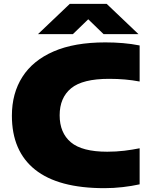

<svg xmlns="http://www.w3.org/2000/svg" viewBox="-20 -971 784 1001"><path d="M524 10Q284 10 163 -86.5Q42 -183 42 -368Q42 -484.5 96.8 -570.2Q151.5 -656 259.8 -703Q368 -750 529 -750Q576.5 -750 621 -746.2Q665.5 -742.5 708 -734V-546Q671.5 -553 632 -556.5Q592.5 -560 549 -560Q410.5 -560 350.8 -510.8Q291 -461.5 291 -370Q291 -278.5 349.5 -229.2Q408 -180 539 -180Q585.5 -180 628.5 -185.2Q671.5 -190.5 708 -198V-10Q667.5 -1 619.8 4.5Q572 10 524 10ZM178 -793 344 -951H536L702 -793H520L440 -870.5L360 -793Z"/></svg>

Font: Encode Sans Expanded Black
Style: Regular
Weight: 900
Width: 7
Designer: Multiple Designers
Foundry: Impallari Type
Version: Version 3.000; ttfautohint (v1.8.3) -l 8 -r 50 -G 200 -x 14 